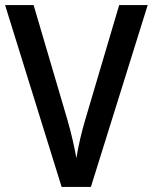

<svg xmlns="http://www.w3.org/2000/svg" viewBox="-20 -734 600 754"><path d="M560 -714H448L316 -268C300 -215 287 -158 280 -113C272 -158 259 -215 244 -266L112 -714H0L222 0H337Z"/></svg>

Font: Noto Sans Lao Looped SemiCondensed Medium
Style: Regular
Weight: 500
Width: 4
Designer: Mark Frömberg, Ben Mitchell
Foundry: The Fontpad Ltd
Version: Version 1.002